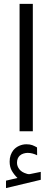

<svg xmlns="http://www.w3.org/2000/svg" viewBox="-20 -672 267 982"><path d="M69.3 238.3Q52.7 222.2 41 202.4Q29.3 182.6 29.3 154.3Q29.3 136.2 34.4 121.8Q39.6 107.4 48.3 96.2Q60.5 81.5 78.4 73.7Q96.2 65.9 114.7 65.9Q133.3 65.9 145 70.3Q156.7 74.7 169.4 82L169.9 122.1Q145 109.9 121.6 109.9Q112.3 109.9 101.1 113Q89.8 116.2 81.1 124Q74.7 129.9 70.8 138.9Q66.9 147.9 66.9 160.6Q66.9 178.2 78.9 193.6Q90.8 209 115.7 216.3Q117.7 216.8 120.6 217.8Q123.5 218.8 127.4 218.8Q130.9 218.8 133.3 218.3L188.5 207V247.6L10.7 290V252ZM80.1 -652.3H147.9V-0.5H80.1Z"/></svg>

Font: Vazir Light FD-UI
Style: Light-FD-UI
Weight: 300
Designer: Saber Rastikerdar
Foundry: Saber Rastikerdar
Version: Version 30.1.0